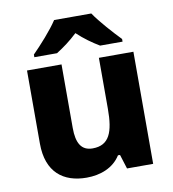

<svg xmlns="http://www.w3.org/2000/svg" viewBox="-86 -841 834 926"><g transform="rotate(-10 331.5 -378.0)"><path d="M423 -766H241C212 -721 153 -656 116 -619V-606H227C262 -628 296 -653 331 -686C366 -653 403 -627 438 -606H548V-619C513 -655 453 -721 423 -766ZM591 -549H422V-299C422 -186 399 -124 317 -124C262 -124 239 -163 239 -238V-549H70V-191C70 -50 151 10 264 10C332 10 396 -14 431 -70H441L463 0H591Z"/></g></svg>

Font: Noto Sans Gurmukhi ExtraBold
Style: Regular
Weight: 800
Designer: Jelle Bosma - Monotype Design Team
Foundry: Monotype Imaging Inc.
Version: Version 2.004